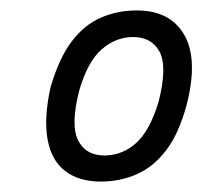

<svg xmlns="http://www.w3.org/2000/svg" viewBox="-20 -734 388 368"><path d="M173 -386Q131 -386 104.5 -406.5Q78 -427 71 -468Q64 -509 77 -567Q93 -622 117 -654Q141 -686 173 -700Q205 -714 242 -714Q306 -714 333 -667.5Q360 -621 338 -534Q323 -478 298.5 -446Q274 -414 242 -400Q210 -386 173 -386ZM180 -436Q214 -436 240.5 -459.5Q267 -483 284 -539Q301 -606 286 -634.5Q271 -663 235 -663Q202 -663 175 -639.5Q148 -616 132 -561Q115 -495 129.5 -465.5Q144 -436 180 -436Z"/></svg>

Font: Nunito Sans 7pt Condensed
Style: Italic
Weight: 400
Width: 3
Italic angle: -9°
Designer: Vernon Adams
Foundry: Vernon Adams
Version: Version 3.101;gftools[0.9.27]